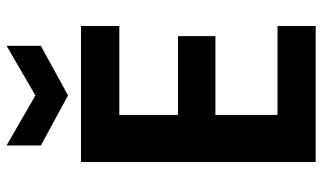

<svg xmlns="http://www.w3.org/2000/svg" viewBox="-214 -746 961 572"><g transform="rotate(-90 266.0 -460.5)"><path d="M209 -410.2H443.8V-298.8H209V-113.8H474.1V0H68.8V-699.2H474.1V-585H209ZM118.2 -818.8V-920.9L267.1 -835L415 -920.9V-818.8L267.1 -737.8Z"/></g></svg>

Font: PoppinsZ SemiBold
Style: Regular
Weight: 600
Designer: Ninad Kale (Devanagari), Jonny Pinhorn (Latin)
Foundry: Indian Type Foundry
Version: Version 3.002;FEAKit 1.0